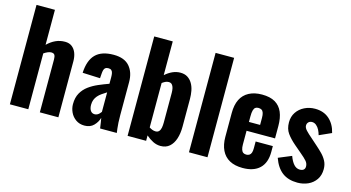

<svg xmlns="http://www.w3.org/2000/svg" viewBox="-86 -1156 2763 1511"><g transform="rotate(15 1295.0 -400.0)"><path d="M53 0V-810H203V-525Q235 -556 270 -572Q305 -588 346 -588Q381 -588 403.5 -570Q426 -552 437 -522.5Q448 -493 448 -456V0H297V-431Q297 -455 290 -467Q283 -479 262 -479Q250 -479 234.5 -472.5Q219 -466 203 -455V0Z M662 10Q621 10 591.5 -11Q562 -32 547 -64Q532 -96 532 -130Q532 -184 553 -221Q574 -258 608 -283Q642 -308 684 -326Q726 -344 768 -359V-413Q768 -432 765 -446Q762 -460 753.5 -467.5Q745 -475 729 -475Q713 -475 704.5 -468.5Q696 -462 692.5 -449.5Q689 -437 688 -422L685 -382L542 -388Q547 -490 595.5 -539Q644 -588 742 -588Q830 -588 872 -539.5Q914 -491 914 -412V-143Q914 -109 915.5 -82.5Q917 -56 919.5 -35.5Q922 -15 924 0H788Q785 -22 781 -48Q777 -74 775 -83Q765 -47 737 -18.5Q709 10 662 10ZM717 -97Q728 -97 738 -102Q748 -107 755.5 -115Q763 -123 768 -130V-289Q747 -276 729 -263.5Q711 -251 698 -236Q685 -221 678 -203Q671 -185 671 -162Q671 -132 683 -114.5Q695 -97 717 -97Z M1282 10Q1250 10 1220 -5Q1190 -20 1163 -44V0H1012V-810H1163V-535Q1191 -560 1222 -574Q1253 -588 1286 -588Q1321 -588 1345 -572.5Q1369 -557 1384 -531Q1399 -505 1405 -473Q1411 -441 1411 -408V-182Q1411 -126 1397 -83Q1383 -40 1354.5 -15Q1326 10 1282 10ZM1215 -91Q1233 -91 1243 -102.5Q1253 -114 1256.5 -133Q1260 -152 1260 -175V-417Q1260 -438 1256 -455Q1252 -472 1242.5 -482.5Q1233 -493 1215 -493Q1201 -493 1188 -486.5Q1175 -480 1163 -471V-109Q1175 -101 1188 -96Q1201 -91 1215 -91Z M1512 0V-810H1663V0Z M1951 10Q1887 10 1844 -13.5Q1801 -37 1779 -82.5Q1757 -128 1757 -192V-386Q1757 -452 1779 -496.5Q1801 -541 1845 -564.5Q1889 -588 1951 -588Q2017 -588 2058 -564Q2099 -540 2118.5 -494Q2138 -448 2138 -382V-281H1906V-169Q1906 -144 1911.5 -128Q1917 -112 1927 -105.5Q1937 -99 1952 -99Q1966 -99 1976.5 -105.5Q1987 -112 1992 -126Q1997 -140 1997 -163V-218H2137V-170Q2137 -82 2089 -36Q2041 10 1951 10ZM1906 -353H1997V-410Q1997 -435 1992 -450.5Q1987 -466 1976.5 -472.5Q1966 -479 1950 -479Q1935 -479 1925.5 -472Q1916 -465 1911 -447.5Q1906 -430 1906 -398Z M2397 10Q2322 10 2273.5 -26.5Q2225 -63 2198 -139L2304 -183Q2319 -141 2340 -117.5Q2361 -94 2389 -94Q2410 -94 2420.5 -103.5Q2431 -113 2431 -130Q2431 -154 2415 -173Q2399 -192 2358 -226L2304 -272Q2262 -308 2236.5 -343.5Q2211 -379 2211 -432Q2211 -479 2234.5 -514Q2258 -549 2297.5 -568.5Q2337 -588 2383 -588Q2454 -588 2499.5 -547.5Q2545 -507 2561 -438L2463 -394Q2457 -416 2447 -435.5Q2437 -455 2421.5 -468Q2406 -481 2387 -481Q2369 -481 2358 -470Q2347 -459 2347 -442Q2347 -424 2365.5 -404Q2384 -384 2417 -356L2471 -308Q2495 -287 2518 -263.5Q2541 -240 2556 -211.5Q2571 -183 2571 -146Q2571 -96 2547 -61Q2523 -26 2483.5 -8Q2444 10 2397 10Z"/></g></svg>

Font: Oswald SemiBold
Style: Regular
Weight: 600
Designer: Vernon Adams
Foundry: Vernon Adams
Version: Version 4.100; ttfautohint (v1.8.1.43-b0c9)